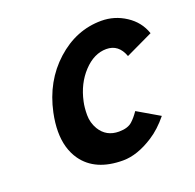

<svg xmlns="http://www.w3.org/2000/svg" viewBox="-103 -643 773 763"><g transform="rotate(-20 284.0 -261.5)"><path d="M452.6 -369.1Q432.6 -424.8 380.6 -424.8Q328.6 -424.8 284.4 -377.7Q240.2 -330.6 225.1 -259.8Q219.7 -235.8 219.7 -203.9Q219.7 -171.9 236.3 -143.6Q263.2 -99.1 316.9 -99.1Q354.5 -99.1 373.5 -116.7Q389.2 -130.9 404.8 -153.8L497.6 -99.6Q461.4 -55.2 422.4 -30.3Q353.5 14.2 293 14.2Q175.8 14.2 123 -60.5Q88.4 -109.9 88.4 -181.6Q88.4 -217.8 97.2 -259.8Q123.5 -383.3 208.7 -460.2Q293.9 -537.1 400.4 -537.1Q456.1 -537.1 503.2 -506.3Q550.3 -475.6 567.9 -423.8Z"/></g></svg>

Font: Tuffy
Style: BoldItalic
Weight: 700
Italic angle: -12°
Designer: Thatcher Ulrich, Karoly Barta, Michael Everson
Version: Version 001.271